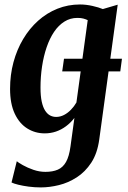

<svg xmlns="http://www.w3.org/2000/svg" viewBox="-20 -586 573 858"><path d="M258 -267 266 -323.5H525L517.5 -267ZM423.5 37.5Q415 99.5 388 140.8Q361 182 323 206.5Q285 231 243.2 241.2Q201.5 251.5 162.5 251.5Q134.5 251.5 108.2 248Q82 244.5 61.8 239.5Q41.5 234.5 31.5 229.5L55 134.5Q62.5 141 82.5 152.2Q102.5 163.5 129.2 172.8Q156 182 183 182Q215.5 182 238.2 172.2Q261 162.5 275 137.8Q289 113 295 68.5L312.5 -59Q295.5 -37 274.5 -21.5Q253.5 -6 229.8 2Q206 10 180 10Q137 10 101.8 -12Q66.5 -34 45.8 -78.2Q25 -122.5 25 -189Q25 -251.5 40.2 -308Q55.5 -364.5 83.5 -411.5Q111.5 -458.5 150.2 -493.2Q189 -528 236.5 -547Q284 -566 337.5 -566Q364.5 -566 393.2 -559.5Q422 -553 439.5 -545.5L506 -565ZM372 -496Q363.5 -500 352.8 -503Q342 -506 326 -506Q294 -506 267.8 -489.5Q241.5 -473 221.8 -443.8Q202 -414.5 188.5 -375Q175 -335.5 168 -289.5Q161 -243.5 161 -194.5Q161 -157 166.5 -131.8Q172 -106.5 181.8 -91.5Q191.5 -76.5 204 -70Q216.5 -63.5 231 -63.5Q249 -63.5 266 -72.2Q283 -81 297.2 -95.8Q311.5 -110.5 321.5 -128Z"/></svg>

Font: Merriweather 24pt SemiCondensed
Style: Bold Italic
Weight: 700
Width: 4
Italic angle: -7.8°
Designer: Eben Sorkin
Foundry: Eben Sorkin
Version: Version 2.101